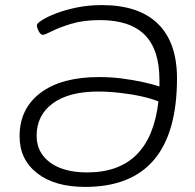

<svg xmlns="http://www.w3.org/2000/svg" viewBox="-20 -726 766 755"><path d="M315 9Q195 9 126 -45Q57 -99 57 -190Q57 -299 139.5 -361Q222 -423 370 -423Q414 -423 458 -417.5Q502 -412 541 -403.5Q580 -395 607 -386Q607 -398 607 -411Q607 -531 549 -589Q491 -647 373 -647Q308 -647 260.5 -632.5Q213 -618 184.5 -603.5Q156 -589 148 -589Q140 -589 132.5 -603Q125 -617 125 -627Q125 -634 145.5 -647Q166 -660 201 -673.5Q236 -687 282 -696.5Q328 -706 380 -706Q526 -706 601 -632.5Q676 -559 676 -418Q676 9 315 9ZM124 -192Q124 -126 177 -87Q230 -48 323 -48Q571 -48 603 -327Q577 -338 536.5 -347Q496 -356 451 -361Q406 -366 365 -366Q251 -366 187.5 -319.5Q124 -273 124 -192Z"/></svg>

Font: Asap Semi Expanded Semi Expanded Light
Style: Italic
Weight: 300
Width: 6
Italic angle: -6°
Designer: Pablo Cosgaya
Foundry: Omnibus-Type
Version: Version 3.001; ttfautohint (v1.8.4.7-5d5b)